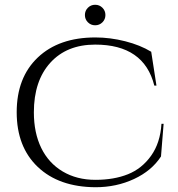

<svg xmlns="http://www.w3.org/2000/svg" viewBox="-20 -771 745 805"><path d="M409.5 -677.5Q397 -665 379 -665Q361 -665 348.5 -677.5Q336 -690 336 -708Q336 -726 348.5 -738.5Q361 -751 379 -751Q397 -751 409.5 -738.5Q422 -726 422 -708Q422 -690 409.5 -677.5ZM380 -614Q442 -614 505 -598Q568 -582 614 -554L636 -412H627Q584 -584 379 -584Q260 -584 191 -508Q122 -432 122 -300Q122 -214 153 -150.5Q184 -87 243 -52Q302 -17 380 -17Q458 -17 516.5 -40.5Q575 -64 613.5 -118Q652 -172 657 -252H666L655 -115Q616 -55 542 -20.5Q468 14 380 14Q227 13 138.5 -71Q50 -155 50 -300.5Q50 -446 138.5 -530Q227 -614 380 -614Z"/></svg>

Font: Cinzel
Style: Regular
Weight: 400
Designer: Natanael Gama
Version: Version 1.001;PS 001.001;hotconv 1.0.56;makeotf.lib2.0.21325